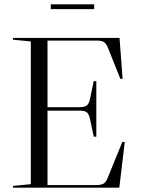

<svg xmlns="http://www.w3.org/2000/svg" viewBox="-20 -865 654 885"><path d="M347 -371Q371 -371 380.5 -379Q390 -387 395 -410L412 -491H424V-235H412L395 -316Q390 -339 380.5 -347Q371 -355 347 -355H199V-12H423Q447 -12 458 -19Q469 -26 478 -49L544 -211L555 -210L530 0H40V-8L122 -16V-674L40 -682V-690H531L545 -502L535 -501L479 -641Q470 -664 459.5 -671Q449 -678 425 -678H199V-371ZM214 -845H414V-823H214Z"/></svg>

Font: Libre Caslon Display
Style: Regular
Weight: 400
Designer: Pablo Impallari, Rodrigo Fuenzalida
Foundry: Pablo Impallari, Rodrigo Fuenzalida
Version: Version 1.002; ttfautohint (v1.5)